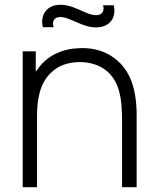

<svg xmlns="http://www.w3.org/2000/svg" viewBox="-20 -775 648 795"><path d="M202.1 -662.5C195.8 -678.1 199 -702.1 225 -704.2C247.9 -706.2 268.8 -694.8 304.2 -680.2C330.2 -668.8 359.4 -658.3 391.7 -662.5C411.5 -664.6 433.3 -675 444.8 -694.8C455.2 -713.5 455.2 -735.4 451 -753.1H406.3C412.5 -738.5 408.3 -714.6 383.3 -712.5C360.4 -710.4 339.6 -720.8 304.2 -736.5C278.1 -747.9 249 -758.3 215.6 -754.2C196.9 -752.1 175 -741.7 163.5 -720.8C153.1 -702.1 153.1 -681.2 157.3 -662.5ZM452.1 -535.4C407.3 -568.8 352.1 -579.2 300 -575C250 -572.9 197.9 -554.2 160.4 -517.7C147.9 -505.2 137.5 -491.7 128.1 -478.1V-562.5H74V0H133.3V-286.5C133.3 -317.7 134.4 -346.9 140.6 -375C147.9 -414.6 165.6 -452.1 194.8 -477.1C221.9 -503.1 259.4 -515.6 299 -517.7C340.6 -519.8 380.2 -510.4 412.5 -488.5C476 -442.7 485.4 -366.7 485.4 -272.9V0H545.8V-274C547.9 -377.1 533.3 -476 452.1 -535.4Z"/></svg>

Font: Manrope3 Light
Style: Regular
Weight: 300
Designer: Mikhail Sharanda
Foundry: Mikhail Sharanda
Version: Version 3.000;PS 003.000;hotconv 1.0.88;makeotf.lib2.5.64775